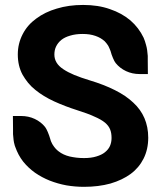

<svg xmlns="http://www.w3.org/2000/svg" viewBox="-20 -740 655 769"><path d="M558.6 -266.6Q565.9 -249.5 569.8 -230Q573.7 -210.4 573.7 -188.5Q573.7 -142.1 555.2 -105Q536.6 -67.9 503.4 -43.5Q470.2 -19 422.4 -4.9Q374.5 8.3 316.4 8.3Q281.2 8.3 246.1 2.4Q211.9 -3.9 179.2 -16.6Q147.5 -29.3 120.1 -48.3Q93.3 -67.4 72.8 -92.8Q62.5 -106 54.7 -120.6Q46.9 -135.3 41 -151.9Q40.5 -153.8 38.6 -158.7V-159.2Q35.6 -169.4 34.4 -179.4Q33.2 -189.5 32.2 -202.6V-203.6V-220.2V-224.1L31.7 -275.4H64.5Q94.2 -275.4 119.1 -263.7Q144 -252 160.6 -231.4Q163.1 -228.5 165.8 -223.1Q168.5 -217.8 171.4 -211.2Q174.3 -204.6 176.8 -197.3Q179.2 -189.9 181.2 -183.6Q182.1 -179.7 183.1 -177.2Q183.6 -176.3 184.1 -174.8Q184.6 -173.3 185.1 -171.9Q185.5 -171.4 185.5 -171.1Q185.5 -170.9 186 -170.4Q187 -168.9 187.3 -167.7Q187.5 -166.5 188.5 -165Q190.4 -162.1 190.9 -160.6L191.9 -159.7V-159.2Q201.7 -143.6 214.8 -133.8Q232.9 -119.6 258.8 -113.3Q271.5 -110.4 286.1 -108.6Q300.8 -106.9 316.4 -106.9Q345.2 -106.9 365.7 -113.3Q387.2 -119.6 399.9 -129.9Q414.1 -141.1 420.4 -155.3Q426.8 -169.9 426.8 -187.5Q426.8 -207 421.4 -220.7Q416 -235.4 400.9 -248.5Q384.8 -261.7 358.4 -272.9Q344.7 -279.3 327.6 -285.6Q310.5 -292 288.6 -298.8Q239.3 -314.5 196.8 -334Q153.3 -354 121.6 -379.9Q105 -393.1 92.5 -408.4Q80.1 -423.8 70.3 -440.9Q51.3 -476.1 51.3 -522Q51.3 -565.4 70.8 -603Q89.8 -640.1 125 -665.5Q160.2 -691.9 207.5 -705.6Q254.9 -720.2 313 -720.2Q373 -720.2 419.9 -703.6Q467.8 -687.5 502.4 -658.2Q536.1 -628.9 555.2 -588.9Q558.1 -582 560.5 -575Q563 -567.9 564.9 -560.1Q567.9 -549.8 569.3 -539.8Q570.8 -529.8 571.8 -516.1V-515.1V-498.5L572.3 -443.4H539.6Q509.8 -443.4 484.9 -455.1Q460 -466.8 443.4 -487.3Q440.9 -490.2 438 -495.6Q435.1 -501 432.4 -507.6Q429.7 -514.2 427 -521.5Q424.3 -528.8 422.9 -535.2Q422.9 -535.6 421.6 -538.6Q420.4 -541.5 419.2 -544.4Q418 -547.4 416.7 -550Q415.5 -552.7 415 -553.7Q414.6 -555.2 412.6 -558.1Q409.7 -562.5 406.2 -566.9Q402.8 -571.3 398.9 -575.2Q391.1 -582 382.3 -587.2Q373.5 -592.3 362.3 -596.2Q351.1 -600.1 338.4 -602.1Q325.7 -604 310.5 -604Q282.7 -604 260.7 -597.2Q239.7 -591.3 225.6 -580.1Q211.9 -568.8 204.6 -553.7Q197.8 -539.6 197.8 -521.5Q197.8 -486.3 233.4 -462.9Q251.5 -450.7 277.3 -439.9Q303.2 -429.2 338.4 -418.5Q397 -400.9 440.4 -378.9Q484.4 -356.9 513.7 -329.1Q543.5 -301.8 558.6 -266.6Z"/></svg>

Font: Millunium
Style: Bold
Weight: 700
Designer: kolcsarzsolt
Foundry: Kolcsar Szilard Zsolt
Version: Version 2.000980; 2016